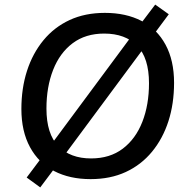

<svg xmlns="http://www.w3.org/2000/svg" viewBox="-20 -770 815 835"><path d="M374 9Q283 9 215.5 -26Q148 -61 110.5 -130Q73 -199 73 -296Q73 -386 97.5 -462Q122 -538 169 -595Q216 -652 283 -683Q350 -714 436 -714Q528 -714 595.5 -679Q663 -644 700 -575.5Q737 -507 737 -410Q737 -319 712.5 -243Q688 -167 641 -110Q594 -53 527 -22Q460 9 374 9ZM376 -81Q458 -81 514 -123.5Q570 -166 599 -240Q628 -314 628 -408Q628 -518 576.5 -571Q525 -624 433 -624Q352 -624 296 -582Q240 -540 211 -466Q182 -392 182 -298Q182 -187 234 -134Q286 -81 376 -81ZM155 45 96 2 171 -98 203 -142 547 -606 580 -651 655 -750 714 -708 639 -607 607 -563 263 -99 230 -55Z"/></svg>

Font: Nunito Sans 12pt SemiBold
Style: Italic
Weight: 600
Italic angle: -9°
Designer: Vernon Adams
Foundry: Vernon Adams
Version: Version 3.101;gftools[0.9.27]